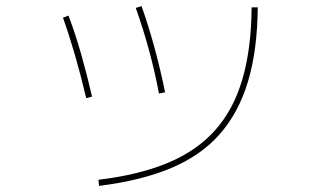

<svg xmlns="http://www.w3.org/2000/svg" viewBox="-20 -592 1040 628"><path d="M302 -4Q435 -20 529.5 -59.5Q624 -99 684 -166.5Q744 -234 773 -333.5Q802 -433 803 -568H823Q822 -429 791.5 -326.5Q761 -224 699 -153.5Q637 -83 539 -42Q441 -1 304 16ZM262 -271Q244 -347 225 -412.5Q206 -478 186 -534L204 -541Q226 -483 245 -416.5Q264 -350 281 -276ZM500 -286Q486 -360 466.5 -431Q447 -502 424 -566L443 -572Q466 -507 485.5 -435.5Q505 -364 520 -290Z"/></svg>

Font: M PLUS 1 Thin Thin
Style: Regular
Weight: 250
Version: Version 1.001